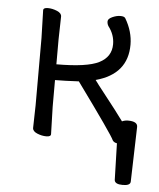

<svg xmlns="http://www.w3.org/2000/svg" viewBox="-49 -526 612 740"><g transform="rotate(5 257.0 -156.0)"><path d="M421 155 417 13Q405 11 400 3Q392 -17 250 -212Q193 -209 158 -209V-106L161 0Q161 10 143.5 10Q126 10 108 2.5Q90 -5 90 -18L92 -106V-366L89 -473Q89 -483 106.5 -483Q124 -483 142 -475.5Q160 -468 160 -455L158 -366V-270Q276 -270 322.5 -293.5Q369 -317 369 -366Q369 -403 345 -434Q340 -442 340 -452Q340 -462 356.5 -469.5Q373 -477 388 -477Q403 -477 407 -470Q436 -421 436 -370Q436 -256 314 -223Q315 -221 328.5 -203.5Q342 -186 396 -117Q415 -91 429 -73Q440 -78 452 -78Q489 -78 489 -57V-56L483 155Q483 171 453 171Q423 171 421 155Z"/></g></svg>

Font: LXGW WenKai TC
Style: Regular
Weight: 400
Designer: LXGW / Fontworks Inc.
Foundry: LXGW / Fontworks Inc.
Version: Version 1.330